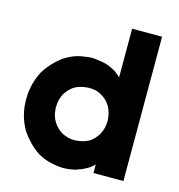

<svg xmlns="http://www.w3.org/2000/svg" viewBox="-108 -806 863 925"><g transform="rotate(15 323.0 -343.0)"><path d="M437.5 -466.8Q437.5 -492.2 437.5 -516.6Q437.5 -541 437.5 -566.4Q437.5 -586.9 437.5 -607.4Q437.5 -627.9 437.5 -648.4Q437.5 -664.1 437.5 -679.7Q437.5 -694.3 437.5 -710Q440.4 -710 443.4 -710Q445.3 -710 448.2 -710Q452.1 -710 457 -710Q461.9 -710 466.8 -710Q476.6 -710 486.3 -710Q496.1 -710 506.8 -710Q516.6 -710 526.4 -710Q537.1 -710 546.9 -710Q556.6 -710 567.4 -710Q577.1 -710 586.9 -710Q586.9 -707 586.9 -705.1Q586.9 -702.1 586.9 -700.2Q586.9 -620.1 586.9 -541Q586.9 -460.9 586.9 -381.8Q586.9 -327.1 586.9 -272.5Q586.9 -217.8 586.9 -163.1Q586.9 -120.1 586.9 -77.1Q586.9 -33.2 586.9 9.8Q584 9.8 582 9.8Q579.1 9.8 577.1 9.8Q562.5 9.8 547.9 9.8Q533.2 9.8 518.6 9.8Q507.8 9.8 498 9.8Q488.3 9.8 478.5 9.8Q467.8 9.8 458 9.8Q448.2 9.8 437.5 9.8Q437.5 7.8 437.5 4.9Q437.5 2.9 437.5 0Q437.5 -6.8 437.5 -13.7Q437.5 -20.5 437.5 -26.4Q437.5 -28.3 437.5 -30.3Q437.5 -31.2 437.5 -33.2Q431.6 -25.4 422.9 -19.5Q415 -12.7 406.2 -7.8Q392.6 0 378.9 5.9Q365.2 11.7 350.6 16.6Q334 20.5 318.4 22.5Q302.7 24.4 286.1 24.4Q250 22.5 218.8 13.7Q187.5 5.9 157.2 -12.7Q130.9 -31.2 109.4 -53.7Q87.9 -76.2 70.3 -102.5Q32.2 -169.9 32.2 -247.1Q32.2 -249 32.2 -251Q32.2 -326.2 67.4 -392.6Q84 -419.9 105.5 -442.4Q126 -464.8 151.4 -483.4Q194.3 -510.7 232.4 -517.6Q271.5 -524.4 286.1 -524.4Q305.7 -523.4 324.2 -520.5Q343.8 -518.6 362.3 -512.7Q375 -508.8 386.7 -502.9Q397.5 -498 409.2 -491.2Q415 -486.3 419.9 -482.4Q425.8 -478.5 430.7 -473.6Q433.6 -471.7 434.6 -469.7Q436.5 -468.8 437.5 -466.8ZM180.7 -250Q180.7 -247.1 180.7 -244.1Q181.6 -241.2 181.6 -238.3Q182.6 -222.7 186.5 -208Q191.4 -193.4 199.2 -179.7Q207 -166 218.8 -155.3Q229.5 -143.6 243.2 -135.7Q253.9 -129.9 265.6 -126Q276.4 -122.1 289.1 -120.1Q290 -120.1 292 -120.1Q293 -120.1 294.9 -120.1Q300.8 -119.1 303.7 -119.1Q307.6 -119.1 309.6 -119.1Q328.1 -120.1 345.7 -124Q362.3 -127.9 378.9 -136.7Q391.6 -145.5 402.3 -156.2Q413.1 -168 420.9 -180.7Q438.5 -212.9 438.5 -251Q437.5 -289.1 419.9 -321.3Q411.1 -335 400.4 -345.7Q389.6 -356.4 376 -364.3Q350.6 -378.9 329.1 -379.9Q307.6 -380.9 309.6 -380.9Q291 -379.9 274.4 -376Q257.8 -372.1 241.2 -363.3Q227.5 -354.5 216.8 -343.8Q206.1 -332 197.3 -318.4Q185.5 -294.9 182.6 -273.4Q180.7 -252 180.7 -250Z"/></g></svg>

Font: LeFont
Style: Bold
Weight: 800
Designer: Leryon MEDIA
Version: Version 1.0